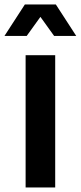

<svg xmlns="http://www.w3.org/2000/svg" viewBox="-20 -811 360 856"><path d="M90.8 -791H229L319.8 -650.9H221.2L160.2 -735.8L99.1 -650.9H0ZM94.2 -564.9H226.1V24.9H94.2Z"/></svg>

Font: FORM UDPGothic
Style: Bold
Weight: 700
Foundry: Pronama LLC
Version: Version 1.051